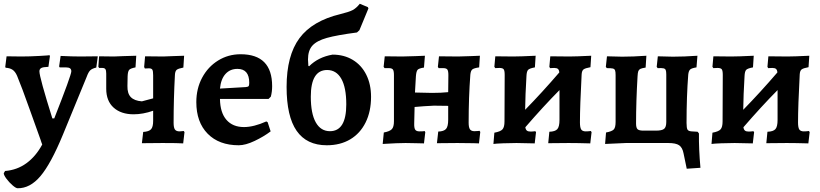

<svg xmlns="http://www.w3.org/2000/svg" viewBox="-35 -762 4370 1023"><path d="M-15 161 -8 149Q56 144 106 107.5Q156 71 190 8Q187 2 185.5 -4Q184 -10 182 -15Q169 -50 124.5 -175.5Q80 -301 56 -358Q46 -381 31.5 -390.5Q17 -400 -5 -401L-7 -406L0 -462L78 -461Q123 -461 176 -464Q229 -467 229 -468L231 -463L223 -406Q194 -405 184.5 -399.5Q175 -394 175 -382Q175 -351 244 -131H254Q345 -362 345 -382Q345 -393 338 -398Q331 -403 315 -403H283L280 -408L288 -464Q350 -461 394 -461L486 -462L478 -402Q456 -397 446 -387.5Q436 -378 427 -353L300 -44Q236 111 180.5 176.5Q125 242 59 241Q50 241 32 225.5Q14 210 -0.5 190.5Q-15 171 -15 161Z M948 -58 941 2Q915 0 831 0L721 1L728 -59Q759 -61 770 -73.5Q781 -86 781 -118V-172Q727 -153 677 -153Q610 -153 570.5 -188.5Q531 -224 531 -289V-370Q531 -387 526.5 -393.5Q522 -400 510 -400H493L489 -407L493 -462L572 -461L622 -463Q635 -463 691 -465L687 -403Q661 -398 653.5 -390Q646 -382 645 -356L644 -304Q643 -264 662 -244.5Q681 -225 721 -222L781 -238V-361Q781 -384 776.5 -391Q772 -398 758 -398L737 -397L733 -405L738 -462L835 -461L886 -463Q924 -465 946 -465L942 -402Q915 -397 906.5 -390Q898 -383 897 -363Q890 -234 890 -108Q890 -82 897 -72Q904 -62 922 -62Q926 -62 944 -64Z M1011 -218Q1011 -290 1042 -348Q1073 -406 1127 -439.5Q1181 -473 1247 -473Q1415 -473 1415 -303Q1415 -273 1408 -247L1396 -235H1137Q1138 -162 1171.5 -123.5Q1205 -85 1265 -85Q1317 -85 1384 -115L1391 -111L1407 -62Q1370 -34 1321.5 -11Q1273 12 1237 12Q1132 12 1071.5 -49.5Q1011 -111 1011 -218ZM1274 -298Q1286 -299 1289.5 -303Q1293 -307 1293 -321Q1293 -395 1230 -395Q1191 -395 1166.5 -368Q1142 -341 1137 -290Z M1942 -246Q1942 -168 1913 -109.5Q1884 -51 1831 -19.5Q1778 12 1706 12Q1599 12 1545.5 -65Q1492 -142 1492 -299Q1492 -466 1560.5 -558.5Q1629 -651 1779 -687Q1824 -698 1843.5 -708Q1863 -718 1882 -742L1925 -724L1928 -717L1880 -601L1867 -589Q1760 -575 1706.5 -560Q1653 -545 1629.5 -519Q1606 -493 1606 -445Q1606 -435 1608 -411L1612 -409Q1661 -458 1737 -471Q1798 -471 1844.5 -443Q1891 -415 1916.5 -364Q1942 -313 1942 -246ZM1810 -206Q1810 -296 1783.5 -342.5Q1757 -389 1708 -389Q1621 -389 1621 -247Q1621 -157 1647.5 -110Q1674 -63 1723 -63Q1810 -63 1810 -206Z M2010 -56Q2042 -62 2053 -74Q2064 -86 2064 -116V-362Q2064 -384 2058.5 -391.5Q2053 -399 2037 -399H2014L2009 -406L2015 -462L2108 -461Q2130 -461 2180 -463L2229 -465L2224 -402Q2197 -398 2190 -390Q2183 -382 2181 -356L2176 -269L2267 -267Q2316 -267 2353 -271L2354 -362Q2354 -384 2348.5 -391.5Q2343 -399 2326 -399H2302L2298 -406L2304 -462L2406 -461L2473 -463L2522 -465L2518 -403Q2490 -399 2481.5 -392Q2473 -385 2471 -364Q2462 -244 2462 -108Q2462 -83 2469 -73Q2476 -63 2493 -63Q2506 -63 2512 -64Q2518 -65 2520 -65L2524 -59L2517 2Q2502 2 2489 1L2402 0L2293 1L2300 -61Q2330 -62 2341.5 -75Q2353 -88 2353 -124V-198L2277 -199Q2255 -198 2223.5 -196Q2192 -194 2174 -192L2172 -106Q2171 -81 2177 -71.5Q2183 -62 2200 -62Q2225 -62 2227 -64L2231 -58L2224 2Q2199 2 2181 1L2126 0Q2084 0 2004 5Z M3117 -58 3110 2Q3043 0 2995 0L2886 1L2892 -60Q2923 -61 2934.5 -74Q2946 -87 2946 -123V-282Q2860 -195 2764 -84Q2766 -71 2772.5 -66Q2779 -61 2792 -61Q2803 -61 2817 -63L2821 -58L2814 2L2717 0Q2685 0 2646 1.5Q2607 3 2594 5L2599 -55Q2632 -61 2642.5 -73Q2653 -85 2653 -115L2654 -363Q2654 -386 2648.5 -393Q2643 -400 2626 -400L2604 -399L2599 -406L2604 -462L2699 -461Q2735 -461 2819 -465L2815 -403Q2787 -398 2779 -390Q2771 -382 2770 -356Q2764 -257 2763 -177Q2853 -269 2945 -376Q2944 -389 2938 -394.5Q2932 -400 2918 -400L2896 -399L2892 -406L2897 -462L2999 -461Q3032 -461 3115 -465L3111 -404Q3083 -399 3074 -392Q3065 -385 3064 -365Q3055 -196 3055 -110Q3055 -83 3061.5 -72.5Q3068 -62 3086 -62Q3099 -62 3113 -64Z M3697 132 3624 137 3607 55Q3601 24 3583.5 12Q3566 0 3526 0H3300Q3284 0 3189 5L3194 -56Q3226 -62 3235.5 -72.5Q3245 -83 3245 -113V-362Q3245 -380 3242 -387.5Q3239 -395 3230 -397Q3221 -399 3198 -399L3193 -406L3199 -462Q3255 -460 3280 -460Q3337 -460 3409 -465L3405 -402Q3385 -399 3377 -395Q3369 -391 3366 -383Q3363 -375 3362 -356Q3354 -222 3354 -104Q3354 -81 3362 -73.5Q3370 -66 3393 -66H3460Q3492 -66 3503.5 -75.5Q3515 -85 3515 -112V-365Q3515 -382 3512 -389Q3509 -396 3500 -398Q3491 -400 3469 -399L3464 -406L3470 -462Q3524 -460 3550 -460Q3609 -460 3681 -465L3676 -403Q3650 -399 3642 -391.5Q3634 -384 3632 -364Q3623 -249 3623 -107Q3623 -80 3628 -71.5Q3633 -63 3650 -62L3682 -60L3689 -51Q3688 32 3697 132Z M4279 -58 4272 2Q4205 0 4157 0L4048 1L4054 -60Q4085 -61 4096.5 -74Q4108 -87 4108 -123V-282Q4022 -195 3926 -84Q3928 -71 3934.5 -66Q3941 -61 3954 -61Q3965 -61 3979 -63L3983 -58L3976 2L3879 0Q3847 0 3808 1.5Q3769 3 3756 5L3761 -55Q3794 -61 3804.5 -73Q3815 -85 3815 -115L3816 -363Q3816 -386 3810.5 -393Q3805 -400 3788 -400L3766 -399L3761 -406L3766 -462L3861 -461Q3897 -461 3981 -465L3977 -403Q3949 -398 3941 -390Q3933 -382 3932 -356Q3926 -257 3925 -177Q4015 -269 4107 -376Q4106 -389 4100 -394.5Q4094 -400 4080 -400L4058 -399L4054 -406L4059 -462L4161 -461Q4194 -461 4277 -465L4273 -404Q4245 -399 4236 -392Q4227 -385 4226 -365Q4217 -196 4217 -110Q4217 -83 4223.5 -72.5Q4230 -62 4248 -62Q4261 -62 4275 -64Z"/></svg>

Font: Alegreya
Style: Bold
Weight: 700
Designer: Juan Pablo del Peral
Foundry: Huerta Tipografica
Version: Version 2.008; ttfautohint (v1.8)